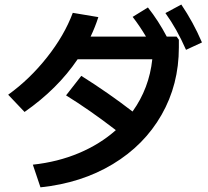

<svg xmlns="http://www.w3.org/2000/svg" viewBox="-20 -802 904 836"><path d="M484.4 -235.4Q369.6 -323.7 267.6 -386.7L334 -471.7Q452.1 -397.5 557.1 -316.4Q629.9 -418 643.1 -543.9H317.9Q230.5 -414.6 86.9 -314.5L15.6 -389.6Q109.4 -457 184.8 -552.5Q260.3 -647.9 296.9 -746.1L408.2 -727.5Q394.5 -684.6 374.5 -642.6H615.7Q587.9 -689.5 557.6 -728.5L624 -769.5Q669.4 -712.4 706.1 -642.6H749L758.8 -628.9V-595.7Q758.8 -433.6 683.3 -301.8Q607.9 -169.9 471.2 -87.4Q334.5 -4.9 156.2 13.7L123 -85Q231.4 -96.7 323.2 -135.3Q415 -173.8 484.4 -235.4ZM700.2 -745.1 769.5 -782.2Q795.4 -743.7 817.1 -704.1Q838.9 -664.6 859.4 -617.2L790 -585Q768.6 -633.3 747.3 -671.1Q726.1 -709 700.2 -745.1Z"/></svg>

Font: Pretendard GOV SemiBold
Style: Regular
Weight: 600
Designer: Base glyphs from Inter by Rasmus Andersson; Hangeul glyphs from Noto Sans CJK(Source Han Sans) by Jang Soo-young and Kan
Foundry: Kil Hyung-jin
Version: Version 1.309